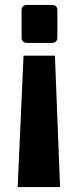

<svg xmlns="http://www.w3.org/2000/svg" viewBox="-20 -560 315 783"><path d="M204 -333 225 203H52L76 -333ZM191 -540Q214 -540 214 -518V-408Q214 -385 191 -385H91Q68 -385 68 -408V-518Q68 -530 74.5 -535Q81 -540 91 -540Z"/></svg>

Font: Exo Thin ExtraBold
Style: Regular
Weight: 800
Version: Version 2.000